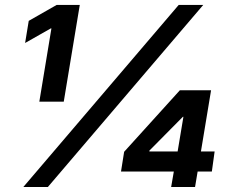

<svg xmlns="http://www.w3.org/2000/svg" viewBox="-20 -747 925 767"><path d="M463.4 -61.8 475.9 -140.6 698.5 -386.4H823.2L782.7 -142H837.4L826.3 -61.8H769.5L759.2 0H663.7L674.4 -61.8ZM73.2 0 693.9 -727.3H791.9L171.2 0ZM137.1 -340.9 185.4 -633.5H182.9L80.3 -575.3L94.8 -663.7L206.3 -727.3H298.7L234.7 -340.9ZM689.6 -142 712.7 -280.5H710.6L576.7 -145.2V-142Z"/></svg>

Font: Karasuma Gothic
Style: Bold Italic
Weight: 700
Italic angle: 9.39998°
Designer: Rasmus Andersson / Ryoko Nishizuka
Foundry: Genbu
Version: Version 1.00